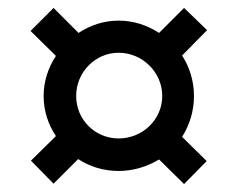

<svg xmlns="http://www.w3.org/2000/svg" viewBox="-20 -595 571 484"><path d="M381 -193 444 -131 501 -189 439 -250C458 -280 469 -315 469 -353C469 -390 458 -426 439 -455L502 -519L444 -575L381 -512C350 -532 316 -543 279 -543C243 -543 208 -532 178 -512L115 -575L57 -517L121 -454C101 -424 90 -389 90 -353C90 -316 101 -282 121 -252L58 -190L115 -132L177 -194C206 -175 241 -164 279 -164C316 -164 351 -175 381 -193ZM279 -246C220 -246 172 -293 172 -353C172 -413 220 -462 279 -462C339 -462 389 -413 389 -353C389 -294 340 -246 279 -246Z"/></svg>

Font: Noto Sans SemiCondensed SemiBold
Style: Italic
Weight: 600
Width: 4
Italic angle: -12°
Designer: Monotype Design Team
Foundry: Monotype Imaging Inc.
Version: Version 2.013